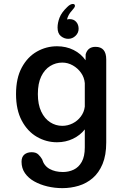

<svg xmlns="http://www.w3.org/2000/svg" viewBox="-20 -726 659 994"><path d="M303 248Q263 248 225.2 239Q187.5 230 157.2 213Q127 196 109.2 170.5Q91.5 145 91.5 111.5Q91.5 86.5 106 74.2Q120.5 62 144 62Q166.5 62 178.5 73.8Q190.5 85.5 198 98.5Q208 132.5 236.8 148.5Q265.5 164.5 306 164.5Q336 164.5 361.8 152.2Q387.5 140 403.2 112Q419 84 419 37V-56Q395 -25.5 357.5 -7.5Q320 10.5 275 10.5Q219.5 10.5 171 -17.5Q122.5 -45.5 92.8 -101.2Q63 -157 63 -239Q63 -321.5 92.8 -376.5Q122.5 -431.5 171 -459Q219.5 -486.5 275 -486.5Q322.5 -486.5 361 -467.2Q399.5 -448 423 -414L423.5 -445Q434.5 -483.5 474.5 -483.5Q530 -483.5 530 -418V11.5Q530 77.5 511 123Q492 168.5 460 196Q428 223.5 387.2 235.8Q346.5 248 303 248ZM302.5 -74.5Q330.5 -74.5 356 -87.2Q381.5 -100 398.5 -122.8Q415.5 -145.5 419 -174V-295.5Q416.5 -325 399.5 -349Q382.5 -373 356.8 -387.5Q331 -402 302.5 -402Q268.5 -402 239.8 -384.2Q211 -366.5 193.5 -330.5Q176 -294.5 176 -239Q176 -185 193.5 -148.2Q211 -111.5 239.8 -93Q268.5 -74.5 302.5 -74.5ZM333 -525Q312.5 -525 295.2 -539Q278 -553 278 -583.5Q278 -607.5 288.2 -634.5Q298.5 -661.5 328.5 -690Q337 -698.5 344.2 -702Q351.5 -705.5 357 -705.5Q368 -705.5 368 -695.5Q368 -691 363.5 -684.8Q359 -678.5 350.5 -669Q342.5 -660.5 336 -648.8Q329.5 -637 327 -625Q328.5 -626 332.5 -626.5Q336.5 -627 340.5 -627Q362 -627 374.5 -612.8Q387 -598.5 387 -577Q387 -556 371 -540.5Q355 -525 333 -525Z"/></svg>

Font: Sono ExtraLight Monospace Medium
Style: Regular
Weight: 500
Version: Version 2.112